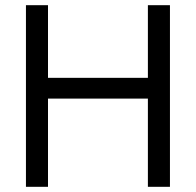

<svg xmlns="http://www.w3.org/2000/svg" viewBox="-20 -720 755 740"><path d="M635 -700V0H550V-340H165V0H80V-700H165V-420H550V-700Z"/></svg>

Font: Venryn Sans
Style: Regular
Weight: 400
Designer: Owen Earl, indestructible type* (font) & Cristiano Sobral (main changes)
Version: Version 3.600; ttfautohint (v1.8.3)